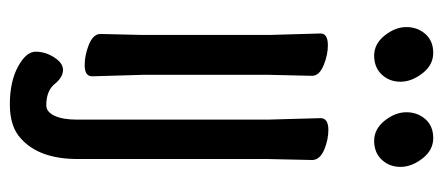

<svg xmlns="http://www.w3.org/2000/svg" viewBox="-275 -463 900 390"><g transform="rotate(90 175.0 -268.0)"><path d="M93 -578Q69 -578 52 -599.5Q35 -621 35 -643.5Q35 -666 49 -682Q63 -698 87.5 -698Q112 -698 129 -676Q146 -654 146 -631.5Q146 -609 131.5 -593.5Q117 -578 93 -578ZM135 -5Q135 10 112 10Q93 10 72 2Q49 -7 49 -22L51 -108V-365L48 -469Q48 -484 72 -484Q91 -484 111 -476Q134 -467 134 -452L132 -365V-108ZM266 -578Q242 -578 225 -599.5Q208 -621 208 -643.5Q208 -666 222 -682Q236 -698 260.5 -698Q285 -698 302 -676Q319 -654 319 -631.5Q319 -609 304.5 -593.5Q290 -578 266 -578ZM220 -469Q220 -485 244 -485Q263 -485 283 -477Q305 -468 305 -452L303 -361V24Q303 102 262 139Q238 162 192 162Q146 162 115.5 145.5Q85 129 85 109.5Q85 90 96.5 72Q108 54 122 54Q136 54 149 69Q163 88 194 88Q207 88 215 71.5Q223 55 223 25V-361Z"/></g></svg>

Font: Moon Stars Kai
Style: Bold
Weight: 700
Designer: GuiWonder
Version: Version 1.101